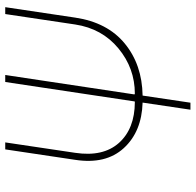

<svg xmlns="http://www.w3.org/2000/svg" viewBox="-27 -724 751 737"><g transform="rotate(-90 348.5 -355.5)"><path d="M354.5 -214.8 357.4 -213.4Q455.1 -213.4 531.2 -276.4Q607.4 -339.4 623 -442.4L663.1 -710.9H689.5L649.4 -442.4Q630.9 -318.4 549.8 -252Q468.8 -185.5 350.1 -183.6L322.8 0H295.9L323.2 -183.6Q211.4 -187 148.4 -255.9Q85.4 -324.7 103.5 -442.4L143.6 -710.9H170.4L130.4 -442.4Q114.3 -335 168.5 -274.4Q222.7 -213.9 324.7 -213.4L327.6 -213.9L402.3 -710.9H429.2Z"/></g></svg>

Font: Roboto-ThinItalic
Style: Italic
Weight: 250
Italic angle: -12°
Designer: Google
Version: Version 1.100141; 2013; ttfautohint (v0.94.14-c901) -l 8 -r 